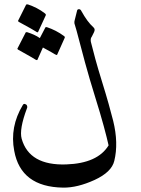

<svg xmlns="http://www.w3.org/2000/svg" viewBox="-20 -793 643 877"><path d="M332 -744Q333 -751 341 -751Q348 -751 352 -742Q379 -693 406 -669Q417 -660 409 -645Q405 -638 402.5 -632Q400 -626 397 -622Q393 -615 395 -602Q403 -569 415.5 -523.5Q428 -478 446 -420Q464 -362 476.5 -317.5Q489 -273 497 -241Q522 -139 502 -58Q490 -7 412 29Q333 65 268 64Q75 61 45 -104Q24 -213 84 -313Q88 -320 94 -318Q101 -316 103 -311Q106 -304 103 -298Q67 -202 79 -159Q114 -36 283 -42Q426 -47 476 -129Q469 -161 454 -216.5Q439 -272 414 -352Q389 -432 368.5 -507Q348 -582 330 -652L320 -686Q319 -694 321 -700ZM187 -667Q188 -670 194 -669Q215 -662 234.5 -652Q254 -642 273 -628Q278 -624 275 -619L241 -543Q239 -540 231 -545Q228 -547 214 -555Q200 -563 176 -576L151 -520Q149 -516 140 -522Q136 -525 116.5 -536Q97 -547 63 -566Q58 -569 60 -572L97 -644Q98 -647 104 -646Q120 -641 134.5 -634.5Q149 -628 162 -619ZM99 -771Q101 -774 107 -773Q128 -766 147.5 -756Q167 -746 185 -732Q191 -727 189 -723L154 -647Q152 -643 144 -649Q140 -652 120.5 -663Q101 -674 66 -693Q61 -696 63 -699Z"/></svg>

Font: Amiri
Style: Italic
Weight: 400
Italic angle: 10°
Designer: Khaled Hosny
Version: Version 0.113